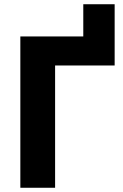

<svg xmlns="http://www.w3.org/2000/svg" viewBox="-20 -886 579 906"><path d="M521 -866V-577H240V0H76V-714H373V-866Z"/></svg>

Font: Noto Sans SemiCondensed ExtraBold
Style: Regular
Weight: 800
Width: 4
Designer: Monotype Design Team
Foundry: Monotype Imaging Inc.
Version: Version 2.013; ttfautohint (v1.8.4.7-5d5b)